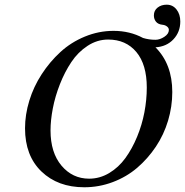

<svg xmlns="http://www.w3.org/2000/svg" viewBox="-20 -790 790 820"><path d="M195.8 -232.9Q195.8 -138.2 242.7 -82.5Q289.6 -26.9 360.8 -26.9Q406.2 -26.9 446.5 -51Q486.8 -75.2 515.6 -115Q544.4 -154.8 565.4 -205.6Q586.4 -256.3 596.7 -310.3Q606.9 -364.3 606.9 -416Q606.9 -514.6 562.3 -567.9Q517.6 -621.1 441.9 -621.1Q395 -621.1 354 -594.2Q313 -567.4 284.7 -524.9Q256.3 -482.4 235.8 -430.2Q215.3 -377.9 205.6 -327.1Q195.8 -276.4 195.8 -232.9ZM86.9 -242.2Q86.9 -300.3 105.2 -360.1Q123.5 -419.9 158 -472.9Q192.4 -525.9 237.8 -567.6Q283.2 -609.4 342.5 -633.8Q401.9 -658.2 464.8 -658.2Q534.7 -658.2 590.8 -627.9Q616.2 -620.1 644 -620.1Q662.6 -620.1 681.9 -632.8Q701.2 -645.5 701.2 -662.1Q701.2 -670.9 693.1 -677Q685.1 -683.1 674.8 -684.1Q655.3 -686 646.2 -697.3Q637.2 -708.5 637.2 -724.1Q637.2 -745.1 653.1 -757.6Q668.9 -770 691.9 -770Q717.8 -770 733.9 -749.5Q750 -729 750 -698.2Q750 -653.3 720.7 -622.1Q691.4 -590.8 644 -587.9Q715.8 -516.1 715.8 -397Q715.8 -335 697.8 -274.7Q679.7 -214.4 645.5 -163.3Q611.3 -112.3 565.7 -73.2Q520 -34.2 461.4 -12.2Q402.8 9.8 339.8 9.8Q227.1 9.8 157 -57.6Q86.9 -125 86.9 -242.2Z"/></svg>

Font: Common Serif Medium
Style: Italic
Weight: 500
Italic angle: -12°
Designer: Philipp H. Poll, Khaled Hosny
Foundry: Stefan Peev, Context Ltd.
Version: Version 1.026